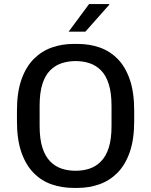

<svg xmlns="http://www.w3.org/2000/svg" viewBox="-20 -910 739 940"><path d="M340 10Q283 10 232.5 -7.5Q182 -25 144 -64Q106 -103 84.5 -165Q63 -227 63 -317V-369Q63 -458 85 -520.5Q107 -583 145.5 -621.5Q184 -660 234 -677.5Q284 -695 340 -695H360Q418 -695 468 -677.5Q518 -660 556 -621.5Q594 -583 615.5 -520.5Q637 -458 637 -369V-317Q637 -227 615 -164.5Q593 -102 554.5 -63.5Q516 -25 466 -7.5Q416 10 360 10ZM350 -74Q387 -74 418.5 -84.5Q450 -95 474.5 -120Q499 -145 512.5 -187Q526 -229 526 -293V-391Q526 -455 512.5 -498Q499 -541 474.5 -565.5Q450 -590 418.5 -600.5Q387 -611 350 -611Q314 -611 282 -600.5Q250 -590 225.5 -565.5Q201 -541 187.5 -498.5Q174 -456 174 -392V-294Q174 -230 187.5 -187.5Q201 -145 225.5 -120Q250 -95 281.5 -84.5Q313 -74 350 -74ZM316 -755 416 -890H515V-887L398 -755Z"/></svg>

Font: Chivo Medium
Style: Regular
Weight: 400
Version: Version 2.002